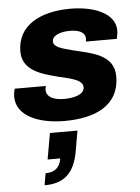

<svg xmlns="http://www.w3.org/2000/svg" viewBox="-58 -585 695 952"><g transform="rotate(-5 289.5 -109.5)"><path d="M252 12C400 12 526 -38 526 -187C526 -296 410 -312 325 -333C273 -347 228 -356 228 -386C228 -416 270 -431 316 -431C364 -431 393 -416 393 -385C393 -382 392 -377 391 -371H545C546 -377 551 -396 551 -412C551 -498 446 -540 328 -540C181 -540 63 -482 63 -350C63 -255 158 -230 241 -209C304 -194 360 -183 360 -147C360 -108 303 -97 259 -97C211 -97 171 -112 171 -150C171 -154 172 -162 174 -169H19C16 -160 13 -143 13 -129C13 -36 119 12 252 12ZM125 321C217 321 273 280 293 168L311 65H174L151 195H214C207 238 183 262 135 262Z"/></g></svg>

Font: Archivo ExtraBold
Style: Italic
Weight: 800
Italic angle: -10°
Designer: Hector Gatti
Foundry: Omnibus-Type
Version: Version 2.001